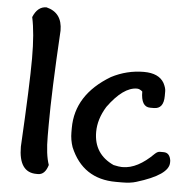

<svg xmlns="http://www.w3.org/2000/svg" viewBox="-52 -771 827 823"><g transform="rotate(5 362.0 -359.5)"><path d="M115.1 -719.4Q183.7 -702.6 183.7 -625.4Q168.3 -360.2 168.3 -219.7V-170.7Q168.3 -90.6 183.7 -47Q171.2 -4.3 141 -4.3H134.3Q57.6 -4.3 57.6 -115.1Q72.4 -383.2 72.4 -495.4Q72.4 -605.8 57.6 -672.4Q76.7 -719.4 115.1 -719.4Z M555.4 -480.1Q619.7 -480.1 642.7 -440.3Q653.2 -419.7 653.2 -406.2V-385.1Q653.2 -329.5 611 -329.5H595.2Q555.4 -329.5 555.4 -395.7Q543.4 -406.2 531.9 -406.2Q472.9 -406.2 407.7 -316.5Q373.6 -261.4 373.6 -205.8Q373.6 -110.8 460.4 -71Q484.4 -65.7 495 -65.7H500.2Q563.5 -65.7 632.1 -134.3Q643.2 -144.8 653.2 -144.8H669.1Q695.9 -144.8 700.7 -110.8V-102.6Q700.7 -49.4 563.5 -7.7Q539.1 0 502.6 0H476.3Q333.8 0 278.7 -131.9Q268.1 -162.6 268.1 -195.2V-213.4Q268.1 -357.3 415.8 -445.6Q482 -480.1 555.4 -480.1Z"/></g></svg>

Font: Namteng
Style: Regular
Weight: 400
Designer: Khon Soe Zaw Thu
Foundry: MPUA
Version: Version 1.03 June 17, 2016